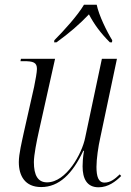

<svg xmlns="http://www.w3.org/2000/svg" viewBox="-20 -786 555 816"><path d="M211 -615 210 -606H220C274 -645 317 -682 358 -725C380 -683 407 -646 447 -606H456L457 -615C434 -652 400 -721 391 -766H337C310 -720 250 -654 211 -615ZM399 10C440 10 472 -15 495 -38L489 -45C468 -25 449 -10 424 -10C398 -10 390 -36 390 -77C390 -111 398 -165 406 -200L477 -536H413L342 -201C329 -134 262 -11 180 -11C141 -11 124 -41 124 -97C124 -127 136 -187 145 -227L214 -536H69L67 -526H81C121 -526 137 -521 137 -493C137 -480 131 -446 125 -417L81 -222C73 -184 60 -132 60 -97C60 -39 86 9 155 9C231 9 288 -47 334 -145H337C332 -116 331 -94 331 -79C331 -27 349 10 399 10Z"/></svg>

Font: Noto Serif Display SemiCondensed Light
Style: Italic
Weight: 300
Width: 4
Italic angle: -12°
Designer: Monotype Design Team
Foundry: Monotype Imaging Inc.
Version: Version 2.009